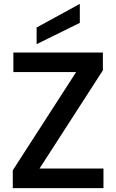

<svg xmlns="http://www.w3.org/2000/svg" viewBox="-20 -971 600 991"><path d="M46 0V-92L373 -599H49V-700H511V-608L184 -101H514V0ZM169 -743V-829L392 -951V-853Z"/></svg>

Font: DM Sans 24pt SemiBold
Style: Regular
Weight: 600
Designer: Colophon Foundry, Jonny Pinhorn
Foundry: Colophon Foundry
Version: Version 4.004;gftools[0.9.30]